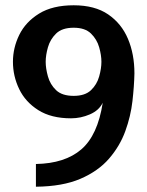

<svg xmlns="http://www.w3.org/2000/svg" viewBox="-20 -630 557 727"><path d="M489 -352Q488 -304 481.5 -247Q475 -190 454.5 -133.5Q434 -77 393 -29.5Q352 18 284.5 47Q217 76 116 77V-9Q226 -11 288 -64.5Q350 -118 369 -241Q355 -212 320.5 -197Q286 -182 249 -182Q174 -182 125 -213Q76 -244 52.5 -293Q29 -342 29 -396Q29 -449 53 -498Q77 -547 128 -578.5Q179 -610 259 -610Q339 -610 389.5 -575.5Q440 -541 464.5 -483Q489 -425 489 -352ZM364 -396Q364 -421 355.5 -451Q347 -481 324.5 -503Q302 -525 259 -525Q215 -525 192.5 -503Q170 -481 161.5 -451Q153 -421 153 -396Q153 -371 161.5 -340.5Q170 -310 192.5 -288.5Q215 -267 259 -267Q302 -267 324.5 -288.5Q347 -310 355.5 -340.5Q364 -371 364 -396Z"/></svg>

Font: Epunda Sans SemiBold
Style: Regular
Weight: 600
Designer: Simon Atzbach
Foundry: typofactur
Version: Version 2.204; ttfautohint (v1.8.4.7-5d5b)